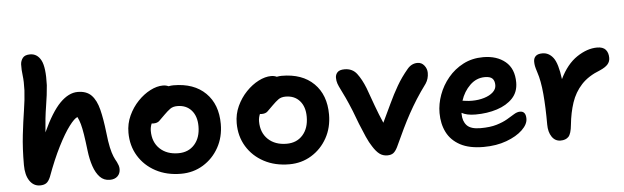

<svg xmlns="http://www.w3.org/2000/svg" viewBox="-49 -935 3647 1122"><g transform="rotate(-5 1775.0 -374.0)"><path d="M146 8Q108 8 85 -26Q62 -60 62 -119Q62 -217 71 -295Q80 -373 90 -436Q100 -499 103 -553Q105 -606 100.5 -640Q96 -674 97 -706Q98 -727 110.5 -743.5Q123 -760 154 -760Q196 -760 218 -718.5Q240 -677 236 -572Q232 -517 221 -450.5Q210 -384 204 -298Q257 -414 308 -465.5Q359 -517 412 -517Q464 -517 492.5 -487.5Q521 -458 535 -402Q549 -346 558 -267Q564 -211 571.5 -177.5Q579 -144 587.5 -124Q596 -104 605 -89Q610 -79 613.5 -68.5Q617 -58 617 -47Q617 -21 600.5 -5Q584 11 555 11Q520 11 497 -13Q474 -37 460 -78Q446 -119 440 -170Q433 -229 427 -266.5Q421 -304 414.5 -327.5Q408 -351 398 -371Q380 -365 349 -324Q318 -283 281 -210Q244 -137 207 -36Q196 -10 182 -1Q168 8 146 8Z M973 12Q889 12 824.5 -22.5Q760 -57 723.5 -117Q687 -177 687 -254Q687 -307 708.5 -353.5Q730 -400 764 -435.5Q798 -471 837 -491Q876 -511 911 -511Q930 -511 944 -504Q959 -507 973 -507Q1093 -507 1161 -440Q1229 -373 1229 -258Q1229 -181 1195 -120Q1161 -59 1103 -23.5Q1045 12 973 12ZM818 -253Q818 -187 859 -148Q900 -109 968 -109Q1027 -109 1062.5 -149Q1098 -189 1098 -256Q1098 -315 1067.5 -349.5Q1037 -384 985 -384Q959 -384 942.5 -372Q926 -360 906 -340Q884 -318 872 -306.5Q860 -295 837 -295Q832 -295 827 -296Q818 -275 818 -253Z M1608 12Q1524 12 1459.5 -22.5Q1395 -57 1358.5 -117Q1322 -177 1322 -254Q1322 -307 1343.5 -353.5Q1365 -400 1399 -435.5Q1433 -471 1472 -491Q1511 -511 1546 -511Q1565 -511 1579 -504Q1594 -507 1608 -507Q1728 -507 1796 -440Q1864 -373 1864 -258Q1864 -181 1830 -120Q1796 -59 1738 -23.5Q1680 12 1608 12ZM1453 -253Q1453 -187 1494 -148Q1535 -109 1603 -109Q1662 -109 1697.5 -149Q1733 -189 1733 -256Q1733 -315 1702.5 -349.5Q1672 -384 1620 -384Q1594 -384 1577.5 -372Q1561 -360 1541 -340Q1519 -318 1507 -306.5Q1495 -295 1472 -295Q1467 -295 1462 -296Q1453 -275 1453 -253Z M2183 10Q2157 10 2137.5 -4.5Q2118 -19 2098 -51Q2083 -73 2066.5 -110Q2050 -147 2033.5 -188.5Q2017 -230 2004 -266Q1984 -315 1969.5 -346Q1955 -377 1944.5 -397.5Q1934 -418 1928.5 -433.5Q1923 -449 1923 -468Q1923 -487 1935.5 -500Q1948 -513 1977 -513Q2023 -513 2049 -479Q2075 -445 2096 -392Q2114 -342 2134 -287Q2154 -232 2176 -182Q2204 -240 2228 -291.5Q2252 -343 2279.5 -390.5Q2307 -438 2345 -483Q2370 -513 2405 -513Q2429 -513 2444.5 -493.5Q2460 -474 2460 -450Q2460 -415 2442 -388Q2408 -342 2383 -302.5Q2358 -263 2336 -223Q2314 -183 2292 -137.5Q2270 -92 2243 -33Q2231 -9 2218 0.5Q2205 10 2183 10Z M2748 10Q2664 10 2611 -18.5Q2558 -47 2533 -96.5Q2508 -146 2508 -210Q2508 -263 2527.5 -316.5Q2547 -370 2584 -414.5Q2621 -459 2673 -486Q2725 -513 2790 -513Q2870 -513 2920 -471.5Q2970 -430 2970 -349Q2970 -293 2935.5 -256.5Q2901 -220 2843.5 -201.5Q2786 -183 2717 -183Q2690 -183 2670 -187.5Q2650 -192 2636 -200Q2636 -197 2636 -193Q2636 -151 2659 -126Q2682 -101 2739 -101Q2796 -101 2834 -112.5Q2872 -124 2897.5 -139Q2923 -154 2941.5 -165.5Q2960 -177 2977 -177Q3011 -177 3011 -133Q3011 -100 2976.5 -67Q2942 -34 2882.5 -12Q2823 10 2748 10ZM2790 -396Q2740 -396 2702.5 -359.5Q2665 -323 2648 -270Q2658 -269 2671 -267Q2684 -265 2704 -265Q2742 -265 2775 -275Q2808 -285 2827.5 -303Q2847 -321 2847 -344Q2847 -370 2834 -383Q2821 -396 2790 -396Z M3199 12Q3167 12 3148 -16Q3129 -44 3129 -88Q3129 -189 3122 -268Q3115 -347 3098 -397Q3090 -422 3087.5 -434.5Q3085 -447 3085 -461Q3085 -481 3097.5 -493Q3110 -505 3137 -505Q3175 -505 3200.5 -471.5Q3226 -438 3238 -345Q3279 -430 3339.5 -470.5Q3400 -511 3458 -511Q3493 -511 3508.5 -493Q3524 -475 3524 -445Q3524 -423 3510 -407Q3496 -391 3464 -377Q3394 -350 3353.5 -306Q3313 -262 3293.5 -203.5Q3274 -145 3267 -75Q3262 -22 3245.5 -5Q3229 12 3199 12Z"/></g></svg>

Font: Shantell Sans Normal
Style: Regular
Weight: 600
Designer: Stephen Nixon, Anya Danilova, Shantell Martin
Foundry: Arrow Type
Version: Version 1.009;[a7da0bfa3]